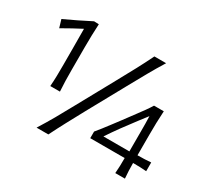

<svg xmlns="http://www.w3.org/2000/svg" viewBox="-149 -965 1266 1184"><g transform="rotate(30 484.5 -372.5)"><path d="M173.5 -264.4H242.2Q239.7 -303.3 238.7 -338.9Q237.8 -374.4 237.8 -417.7V-576.8Q237.8 -620.3 238.9 -662.3Q240.1 -704.2 242.2 -744L207.9 -745.3Q162.9 -722.4 118 -700.2Q73.1 -677.9 26.1 -656.6L42.8 -600.5Q79.2 -621.5 112.6 -639.8Q146 -658 177 -674.1Q177.5 -610.7 177.7 -546.4Q177.9 -482.1 177.9 -417.7Q177.9 -374.4 177.2 -338.9Q176.4 -303.3 173.5 -264.4ZM228.5 0H312.3Q340.8 -57.5 370.3 -112.6Q399.8 -167.7 438.6 -239.1L580.9 -497.6Q621.6 -571.4 653.1 -627.6Q684.5 -683.7 721.7 -743.5H638.1Q609.1 -683.7 579.1 -627.6Q549 -571.4 508.4 -497.6L366.4 -239.1Q327.7 -167.7 296.2 -112.6Q264.7 -57.5 228.5 0ZM852.8 -108.8Q876.9 -108.6 903 -108Q929.2 -107.3 948.1 -105.3V-167.5Q929.2 -165.4 903 -164.6Q876.8 -163.7 852.7 -163.6V-309.9Q852.7 -351.5 853.7 -393.7Q854.8 -435.9 857.5 -479.6H788Q773.8 -456.2 756.3 -431.9Q738.8 -407.5 721.2 -384.1L657 -297.6Q640.3 -275.6 620.2 -248.9Q600 -222.2 580.9 -197.5Q561.8 -172.9 547.6 -156.2V-109.2H792.7Q792.7 -77.8 792 -52.9Q791.2 -28.1 788.9 0H857.5Q855.2 -27.9 854 -52.7Q852.9 -77.4 852.8 -108.8ZM612.6 -159.2Q643.7 -206.2 678.3 -253.8Q712.9 -301.3 748.9 -348.3L795.9 -409.5Q796.9 -382.4 797.2 -355Q797.4 -327.7 797.4 -300.5V-159.2Z"/></g></svg>

Font: Pinar-VF-FD
Style: Regular
Weight: 300
Designer: Amin Abedi
Version: Version 3.0